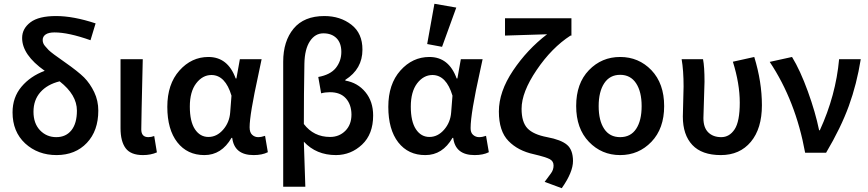

<svg xmlns="http://www.w3.org/2000/svg" viewBox="-20 -802 4558 1008"><path d="M155.8 -215.3Q155.8 -154.3 189.9 -118.2Q224.6 -82 275.4 -82Q326.2 -82 355 -118.2Q383.8 -154.3 383.8 -221.2Q383.8 -304.2 293 -375Q228 -358.9 191.9 -317.9Q155.8 -276.9 155.8 -215.3ZM496.1 -221.2Q496.1 -115.2 436 -51.8Q376 11.7 277.3 12.2Q178.7 12.2 111.8 -49.3Q45.9 -110.8 45.9 -211.9Q45.9 -291 92.8 -346.7Q139.6 -402.3 214.8 -430.2Q95.7 -514.2 96.2 -603Q96.2 -651.9 140.1 -685.1Q183.6 -717.8 274.4 -717.8Q365.2 -717.8 481.9 -679.2L455.1 -590.8Q339.8 -631.8 266.1 -631.8Q235.4 -631.8 219.7 -621.1Q204.1 -610.4 204.1 -592.3Q204.1 -574.7 215.8 -561Q227.5 -546.9 235.4 -539.1Q252.4 -522.5 320.8 -475.1Q389.2 -427.2 421.4 -395.5Q453.1 -363.3 474.6 -318.4Q496.1 -273.4 496.1 -221.2Z M730.5 12.2Q666.5 12.2 639.6 -23.9Q612.8 -60.1 612.8 -128.9V-491.2H729.5Q721.7 -163.1 721.7 -122.6Q721.7 -82 758.8 -82Q773.9 -82 789.6 -87.9L803.7 -2Q771.5 12.2 730.5 12.2Z M1188.5 -211.9 1195.3 -299.8Q1163.1 -407.7 1090.3 -408.2Q1043.5 -408.2 1010 -364.5Q976.6 -320.8 976.6 -242.4Q976.6 -164.1 1003.4 -123.5Q1030.3 -83 1074.2 -83Q1118.2 -83 1151.4 -121.1Q1184.6 -159.2 1188.5 -211.9ZM1074.2 -502.9Q1176.3 -502.9 1217.3 -390.1H1221.2L1239.3 -491.2H1353.5Q1351.6 -478.5 1336.4 -409.7Q1290.5 -200.2 1290.5 -133.8Q1290.5 -106.4 1304 -94.2Q1317.4 -82 1335 -82Q1352.5 -82 1371.6 -88.9L1386.2 -2.9Q1356.4 12.2 1311.5 12.2Q1210.4 12.2 1199.2 -78.1H1195.3Q1143.1 12.2 1053.2 12.2Q963.4 12.2 910.9 -54.9Q858.4 -122.1 858.4 -241.2Q858.4 -360.4 921.9 -431.6Q985.4 -502.9 1074.2 -502.9Z M1712.9 -83Q1760.7 -83 1793 -115.2Q1825.2 -147.5 1825.2 -200.7Q1824.7 -253.9 1795.4 -286.1Q1766.1 -318.4 1710.9 -317.9Q1687 -317.9 1666 -312L1650.9 -397.9Q1713.9 -409.2 1743.2 -445.3Q1772 -481.9 1772 -529.3Q1772 -576.2 1746.6 -601.6Q1721.2 -627 1677.7 -627Q1634.3 -627 1606.9 -585.4Q1579.6 -543.9 1578.1 -467.8Q1575.2 -308.6 1575.2 -150.9Q1627 -83 1712.9 -83ZM1466.8 178.2V-478Q1466.8 -585.9 1521.5 -651.9Q1576.2 -717.8 1683.1 -717.8Q1766.1 -717.8 1824.7 -672.4Q1883.3 -627 1882.8 -541Q1882.8 -439.9 1793 -382.8V-378.9Q1857.9 -367.7 1898.4 -318.4Q1939 -269 1939 -195.8Q1939 -97.7 1880.9 -43Q1822.8 11.7 1744.1 12.2Q1640.1 12.2 1575.2 -58.1Q1581.1 107.9 1583 178.2Z M2222.7 -570.8 2260.7 -782.2 2375.5 -762.2 2300.8 -556.2ZM2348.6 -211.9 2355.5 -299.8Q2323.2 -407.7 2250.5 -408.2Q2203.6 -408.2 2169.9 -364.3Q2136.7 -320.3 2136.7 -242.2Q2136.7 -164.1 2163.6 -123.5Q2190.4 -83 2234.4 -83Q2278.3 -83 2311.5 -121.1Q2344.7 -159.2 2348.6 -211.9ZM2213.4 12.2Q2123.5 12.7 2070.8 -54.7Q2018.6 -122.1 2018.6 -241.2Q2018.6 -360.4 2082 -431.6Q2145.5 -502.9 2234.4 -502.9Q2336.4 -502.9 2377.4 -390.1H2381.3L2399.4 -491.2H2513.7Q2511.7 -480 2500.5 -429.7Q2450.7 -206.5 2450.7 -129.9Q2450.2 -105.5 2463.9 -93.8Q2477.5 -82 2495.1 -82Q2512.7 -82 2531.7 -88.9L2546.4 -2.9Q2516.6 12.2 2471.7 12.2Q2370.6 12.2 2359.4 -78.1H2355.5Q2303.2 12.2 2213.4 12.2Z M2631.3 -706.1H2980V-615.2H2975.1Q2876.5 -551.3 2797.4 -434.6Q2718.3 -317.9 2718.3 -231Q2718.3 -161.1 2749 -128.4Q2779.8 -95.7 2852.5 -82Q2925.3 -68.4 2956.5 -42Q2987.8 -16.1 2988.3 43Q2988.3 102.1 2929.2 186L2839.4 152.8Q2858.9 126 2872.6 107.9Q2886.2 89.8 2886.2 66.9Q2886.2 43.9 2865.7 33.2Q2845.2 22.5 2783.2 7.8Q2699.2 -10.3 2649.4 -62Q2599.1 -113.3 2599.1 -216.8Q2599.1 -320.3 2673.3 -431.2Q2747.6 -542 2852.1 -622.1L2631.3 -615.2Z M3151.9 -125.5Q3180.7 -82 3235.8 -82Q3291 -82 3319.8 -125.5Q3348.6 -168.9 3348.6 -244.9Q3348.6 -320.8 3319.3 -365Q3290 -409.2 3235.8 -409.2Q3181.6 -409.2 3152.3 -365Q3123 -320.8 3123 -244.9Q3123 -168.9 3151.9 -125.5ZM3399.9 -433.6Q3466.8 -363.3 3466.8 -245.1Q3466.8 -127 3399.9 -57.4Q3333 12.2 3235.8 12.2Q3138.7 12.2 3071.8 -57.4Q3004.9 -127 3004.9 -245.6Q3004.9 -364.3 3071.8 -433.6Q3138.7 -502.9 3235.8 -502.9Q3333 -502.9 3399.9 -433.6Z M3827.6 -478 3939.9 -502.9Q3980 -372.1 3980 -249.5Q3980 -127 3921.9 -57.4Q3863.8 12.2 3764.2 12.2Q3664.6 12.2 3614.7 -41Q3564.9 -94.2 3564.9 -189.9L3568.8 -348.1Q3568.8 -432.1 3558.6 -491.2H3670.9Q3678.7 -452.1 3678.7 -373L3672.9 -182.1Q3672.9 -132.3 3698.2 -107.2Q3723.6 -82 3766.6 -82Q3809.6 -82 3836.7 -123Q3863.8 -164.1 3863.8 -263.2Q3863.8 -362.3 3827.6 -478Z M4207 0Q4157.2 -272.9 4021 -477.1L4138.2 -502.9Q4181.2 -432.6 4221.2 -322.3Q4261.2 -211.9 4280.3 -118.2H4284.2Q4368.2 -301.3 4385.3 -491.2H4499Q4478 -360.4 4436.5 -246.1Q4395 -131.8 4316.9 0Z"/></svg>

Font: SourceSansPro-Semibold
Style: Regular
Weight: 600
Designer: Paul D. Hunt
Foundry: Adobe Systems Incorporated
Version: Version 2.020;PS 2.0;hotconv 1.0.86;makeotf.lib2.5.63406